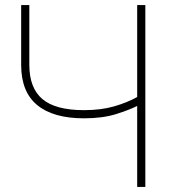

<svg xmlns="http://www.w3.org/2000/svg" viewBox="-20 -733 700 753"><path d="M518 0V-317.5Q487.5 -302 435 -285.5Q382.5 -269 309.5 -269Q189 -269 126 -320.8Q63 -372.5 63 -478.5V-713H95V-478.5Q95 -388 146.2 -344.5Q197.5 -301 309.5 -301Q376 -301 427.2 -315.8Q478.5 -330.5 518 -352.5V-713H550V0Z"/></svg>

Font: Heraclito Thin
Style: Regular
Weight: 100
Designer: Kostas Bartsokas (font) & Cristiano Sobral (main changes)
Foundry: Kostas Bartsokas (font) & Cristiano Sobral (main changes)
Version: Version 1.00;July 8, 2020;FontCreator 13.0.0.2655 64-bit